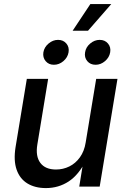

<svg xmlns="http://www.w3.org/2000/svg" viewBox="-20 -937 635 964"><path d="M210.4 7.3Q155.8 7.3 117.7 -15.9Q79.6 -39.1 63.5 -85Q47.4 -130.9 58.1 -198.2L114.7 -541H221.7L167.5 -211.4Q157.7 -152.3 182.6 -119.1Q207.5 -85.9 261.2 -85.9Q296.9 -85.9 328.1 -101.3Q359.4 -116.7 381.3 -147.2Q403.3 -177.7 410.2 -221.7L462.9 -541H569.8L480.5 0H377.9L399.4 -132.8H412.1Q376 -59.6 325 -26.1Q273.9 7.3 210.4 7.3ZM460 -611.8Q433.6 -611.8 418.2 -630.1Q402.8 -648.4 407.2 -674.3Q411.1 -700.2 432.9 -718.5Q454.6 -736.8 480.5 -736.8Q506.8 -736.8 522.2 -718.5Q537.6 -700.2 533.2 -674.3Q528.8 -648.4 507.3 -630.1Q485.8 -611.8 460 -611.8ZM250.5 -611.8Q224.6 -611.8 209.2 -630.1Q193.8 -648.4 197.8 -674.3Q202.1 -700.2 223.9 -718.5Q245.6 -736.8 271.5 -736.8Q297.9 -736.8 313.2 -718.5Q328.6 -700.2 324.2 -674.3Q319.8 -648.4 298.3 -630.1Q276.9 -611.8 250.5 -611.8ZM344.7 -782.7 433.6 -916.5H538.6L421.9 -782.7Z"/></svg>

Font: Inter 17pt Medium
Style: Italic
Weight: 500
Italic angle: -9.3988°
Version: Version 4.001;git-66647c0bb